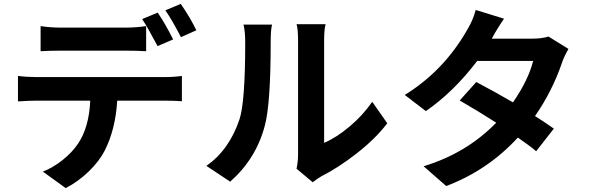

<svg xmlns="http://www.w3.org/2000/svg" viewBox="-20 -889 3040 986"><path d="M988.3 -733.4 909.2 -698.2Q862.3 -789.1 829.1 -835.9L908.2 -869.1Q958 -796.9 988.3 -733.4ZM869.1 -686.5 789.1 -652.3Q735.4 -753.9 710 -791L790 -824.2Q828.1 -768.6 869.1 -686.5ZM622.1 -628.9H294.9Q234.4 -628.9 188.5 -626V-754.9Q240.2 -747.1 294.9 -747.1H622.1Q675.8 -747.1 730.5 -754.9V-626Q679.7 -628.9 622.1 -628.9ZM168 -493.2H823.2Q875 -493.2 914.1 -499V-369.1Q876 -372.1 823.2 -372.1H582Q573.2 -224.6 517.6 -115.2Q490.2 -61.5 436 -8.8Q381.8 43.9 317.4 77.1L200.2 -7.8Q252.9 -28.3 301.8 -67.4Q350.6 -106.4 380.9 -151.4Q437.5 -235.4 443.4 -372.1H168Q128.9 -372.1 72.3 -368.2V-499Q117.2 -493.2 168 -493.2Z M1162.1 43.9 1040 -37.1Q1157.2 -119.1 1210 -276.4Q1239.3 -365.2 1239.3 -671.9Q1239.3 -726.6 1230.5 -762.7H1377Q1370.1 -735.4 1370.1 -672.9Q1370.1 -354.5 1339.8 -243.2Q1294.9 -73.2 1162.1 43.9ZM1585.9 46.9 1502.9 -22.5Q1510.7 -59.6 1510.7 -95.7V-678.7Q1510.7 -741.2 1502.9 -764.6H1652.3Q1644.5 -741.2 1644.5 -677.7V-155.3Q1708 -182.6 1775.4 -239.3Q1842.8 -295.9 1891.6 -366.2L1968.8 -255.9Q1909.2 -177.7 1814 -103Q1718.8 -28.3 1629.9 16.6Q1617.2 23.4 1585.9 46.9Z M2796.9 -701.2 2899.4 -637.7Q2877 -599.6 2866.2 -567.4Q2816.4 -420.9 2727.5 -293Q2768.6 -267.6 2824.2 -228.5L2733.4 -112.3Q2711.9 -131.8 2639.6 -182.6Q2485.4 -14.6 2271.5 66.4L2155.3 -35.2Q2375 -101.6 2528.3 -258.8Q2435.5 -318.4 2340.8 -373L2425.8 -467.8Q2524.4 -416 2614.3 -363.3Q2694.3 -479.5 2717.8 -576.2H2430.7Q2309.6 -417 2167 -318.4L2058.6 -401.4Q2257.8 -524.4 2377.9 -733.4Q2410.2 -787.1 2422.9 -837.9L2568.4 -793Q2535.2 -745.1 2505.9 -691.4L2504.9 -690.4H2710Q2761.7 -690.4 2796.9 -701.2Z"/></svg>

Font: Nasu
Style: Bold
Weight: 700
Designer: Ryoko NISHIZUKA (kana &amp; ideographs); Paul D. Hunt (Latin, Greek &amp; Cyrillic); Wenlong ZHANG (bopomofo); Sandoll C
Version: Version 2014.1215